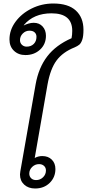

<svg xmlns="http://www.w3.org/2000/svg" viewBox="-20 -1065 496 1095"><path d="M94 -70Q94 -76 96 -88L183 -583Q200 -679 249.5 -743.5Q299 -808 388 -847Q392 -867 392 -889Q392 -989 274 -989Q172 -989 116 -922V-920Q127 -926 142.5 -930.5Q158 -935 172 -935Q204 -935 223 -914Q242 -893 242 -861Q242 -813 208.5 -782Q175 -751 125 -751Q85 -751 59.5 -775.5Q34 -800 34 -840Q34 -894 68.5 -941Q103 -988 160.5 -1016.5Q218 -1045 284 -1045Q369 -1045 412.5 -1005Q456 -965 456 -895Q456 -858 449 -838Q442 -818 432 -810Q422 -802 406 -795Q338 -768 302.5 -720Q267 -672 251 -583L178 -164Q198 -175 221 -175Q255 -175 275.5 -154.5Q296 -134 296 -101Q296 -54 263.5 -22Q231 10 180 10Q142 10 118 -12Q94 -34 94 -70ZM188 -855Q188 -871 177.5 -880.5Q167 -890 148 -890Q126 -890 110 -874Q94 -858 94 -836Q94 -820 105 -809.5Q116 -799 132 -799Q157 -799 172.5 -814.5Q188 -830 188 -855ZM242 -93Q242 -109 231 -119Q220 -129 203 -129Q180 -129 163.5 -113Q147 -97 147 -75Q147 -59 157.5 -48.5Q168 -38 186 -38Q209 -38 225.5 -54Q242 -70 242 -93Z"/></svg>

Font: Niramit Light
Style: Italic
Weight: 300
Italic angle: -10°
Designer: Katatrad Aksorn Co.,Ltd.
Foundry: Cadson Demak Co.,Ltd.
Version: Version 1.000; ttfautohint (v1.6)